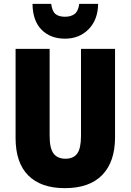

<svg xmlns="http://www.w3.org/2000/svg" viewBox="-20 -968 679 998"><path d="M578 -255Q578 -127 511.5 -58.5Q445 10 317 10Q193 10 127 -56Q61 -122 61 -251V-714H238V-261Q238 -197 258.5 -170Q279 -143 320 -143Q362 -143 381.5 -170Q401 -197 401 -262V-714H578ZM490 -948Q489 -865 440.5 -816Q392 -767 318 -767Q242 -767 196 -813.5Q150 -860 149 -948H246Q251 -910 268 -895.5Q285 -881 318 -881Q349 -881 368 -895.5Q387 -910 392 -948Z"/></svg>

Font: Noto Sans Myanmar Condensed Black
Style: Regular
Weight: 900
Width: 3
Designer: Monotype Design Team
Foundry: Monotype Imaging Inc.
Version: Version 2.107; ttfautohint (v1.8.4.7-5d5b)